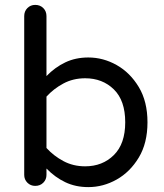

<svg xmlns="http://www.w3.org/2000/svg" viewBox="-20 -755 671 785"><path d="M341 10Q289 10 247 -10Q205 -30 170 -66V-40Q170 -21 157 -8Q144 5 124 5Q105 5 92 -8Q79 -21 79 -40V-689Q79 -709 92 -722Q105 -735 124 -735Q144 -735 157 -722Q170 -709 170 -689V-444Q205 -480 247 -500Q289 -520 341 -520Q402 -520 457 -489Q512 -458 547.5 -399Q583 -340 583 -255Q583 -170 547.5 -111Q512 -52 457 -21Q402 10 341 10ZM328 -75Q399 -75 445.5 -121Q492 -167 492 -255Q492 -344 445.5 -389.5Q399 -435 328 -435Q279 -435 239 -413.5Q199 -392 170 -360V-150Q199 -118 239 -96.5Q279 -75 328 -75Z"/></svg>

Font: Varela Round
Style: Regular
Weight: 400
Designer: Joe Prince, Avraham Cornfeld
Foundry: Joe Prince, Avraham Cornfeld
Version: Version 3.010; ttfautohint (v1.8.4.7-5d5b)